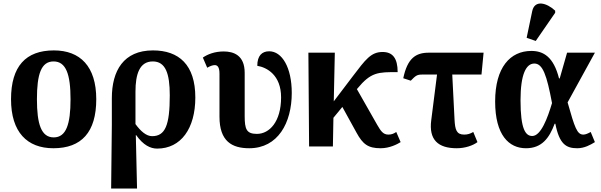

<svg xmlns="http://www.w3.org/2000/svg" viewBox="-20 -837 3433 1097"><path d="M285 10C446 10 530 -82 530 -270C530 -458 438 -549 288 -549C127 -549 43 -458 43 -270C43 -82 135 10 285 10ZM287 -52C216 -52 191 -127 191 -270C191 -413 215 -486 286 -486C357 -486 383 -413 383 -270C383 -127 358 -52 287 -52Z M615 240H763L756 -65H758C799 -7 840 12 878 12C1014 12 1096 -103 1096 -280C1096 -467 1002 -549 854 -549C686 -549 619 -433 619 -276V-124ZM849 -59C816 -59 784 -87 754 -128V-313C754 -413 777 -486 853 -486C926 -486 950 -417 950 -292C950 -121 924 -59 849 -59Z M1404 10C1568 10 1647 -135 1647 -306C1647 -452 1591 -544 1518 -544C1477 -544 1450 -519 1450 -461C1505 -452 1586 -408 1586 -281C1586 -141 1519 -72 1448 -72C1388 -72 1378 -99 1378 -174V-421C1378 -522 1314 -543 1258 -543C1207 -543 1166 -527 1139 -508L1164 -450C1179 -459 1195 -465 1207 -465C1223 -465 1234 -453 1234 -416V-170C1234 -29 1306 10 1404 10Z M1746 0H1882L1885 -164L1936 -226L2017 -79C2053 -13 2083 10 2155 10C2206 10 2250 -13 2269 -25L2244 -83C2231 -74 2218 -68 2199 -68C2168 -68 2155 -90 2135 -124L2019 -328L2021 -330C2100 -426 2140 -425 2252 -425C2252 -505 2223 -540 2166 -540C2099 -540 2068 -496 1997 -403L1887 -258L1893 -536H1742Z M2590 10C2638 10 2683 -6 2708 -25L2684 -83C2667 -73 2652 -68 2632 -68C2588 -68 2580 -96 2577 -154L2564 -411H2731L2743 -536H2430C2355 -536 2308 -504 2284 -390L2327 -376C2355 -405 2363 -411 2392 -411H2477L2444 -151C2429 -38 2483 10 2590 10Z M3041 -603 3152 -764V-776C3103 -822 3035 -839 3021 -774L2989 -621ZM2985 10C3075 10 3118 -47 3149 -130H3153C3176 -13 3215 10 3278 10C3319 10 3353 -9 3379 -25L3355 -83C3339 -74 3325 -68 3313 -68C3277 -68 3264 -107 3223 -252L3379 -536H3220L3178 -389H3174C3143 -512 3085 -546 3016 -546C2895 -546 2809 -452 2809 -257C2809 -65 2888 10 2985 10ZM3021 -60C2983 -60 2954 -98 2954 -264C2954 -413 2986 -474 3033 -474C3081 -474 3104 -408 3134 -248C3109 -164 3071 -60 3021 -60Z"/></svg>

Font: Noto Serif SemiCondensed
Style: Bold
Weight: 700
Width: 4
Designer: Monotype Design Team
Foundry: Monotype Imaging Inc.
Version: Version 2.015